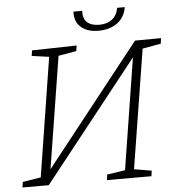

<svg xmlns="http://www.w3.org/2000/svg" viewBox="-58 -922 901 976"><g transform="rotate(-5 392.5 -434.0)"><path d="M785 -695 781 -667 687 -650 590 -43 679 -28 675 0H448L452 -28L544 -42L634 -610L151 0H17L21 -28L114 -43L210 -650L122 -662L126 -690L354 -695L350 -667L258 -651L167 -80L652 -694ZM353 -868H398Q395 -829 416.5 -809.5Q438 -790 478 -790Q518 -790 543.5 -809.5Q569 -829 576 -868H615Q606 -815 567 -787.5Q528 -760 472 -760Q415 -760 382.5 -788.5Q350 -817 353 -868Z"/></g></svg>

Font: Bitter Pro Light
Style: Italic
Weight: 300
Italic angle: -9°
Designer: Sol Matas, and Bitter project Authors
Foundry: Sol Matas
Version: Version 1.010